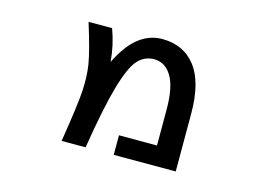

<svg xmlns="http://www.w3.org/2000/svg" viewBox="-77 -678 1153 824"><g transform="rotate(15 500.0 -266.0)"><path d="M363.3 -380.9Q401.4 -458 446.3 -494.1Q494.1 -533.2 552.7 -533.2Q648.4 -533.2 701.7 -463.9Q754.9 -394.5 754.9 -255.9V1H479.5V-85.9H648.4V-246.1Q648.4 -344.7 619.6 -392.6Q590.8 -440.4 541 -440.4Q499 -440.4 469.2 -407.7Q439.5 -375 411.6 -278.3Q383.8 -181.6 354.5 1H248Q275.4 -169.9 278.8 -231.9Q282.2 -293.9 273.9 -346.7Q265.6 -399.4 227.5 -522.5H332Q357.4 -454.1 363.3 -380.9Z"/></g></svg>

Font: Gen Shin Gothic Monospace Medium
Style: Regular
Weight: 500
Designer: [Source Han Sans]
Ryoko NISHIZUKA  (kana & ideographs); Paul D. Hunt (Latin, Greek & Cyrillic); Wenlong ZHANG  (bopomofo
Version: Version 1.002.20150607